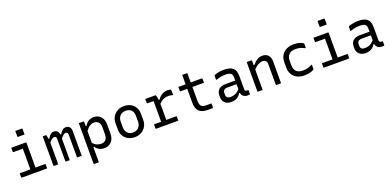

<svg xmlns="http://www.w3.org/2000/svg" viewBox="7 -1899 6586 3224"><g transform="rotate(-20 3300.0 -287.0)"><path d="M72 -81H263V-451H97Q86 -451 86 -462V-532H344Q355 -532 355 -521V-81H523Q534 -81 534 -70V0H83Q72 0 72 -11ZM246 -774H361Q372 -774 372 -763V-665H257Q246 -665 246 -676Z M732 0H659Q648 0 648 -11V-532H709Q709 -532 712.5 -519.5Q716 -507 720 -489.5Q724 -472 727 -458H740Q761 -499 787.5 -521Q814 -543 851 -543Q888 -543 911 -520Q934 -497 937 -458H953Q974 -499 1000 -521Q1026 -543 1063 -543Q1104 -543 1128 -516.5Q1152 -490 1152 -444V0H1079Q1068 0 1068 -11V-410Q1068 -454 1031 -454Q1009 -454 986.5 -437.5Q964 -421 938 -384V0H873Q862 0 862 -11V-410Q862 -454 825 -454Q802 -454 780 -438Q758 -422 732 -386Z M1293 -532H1374Q1385 -532 1385 -521V-445H1399Q1427 -492 1467 -517.5Q1507 -543 1559 -543Q1636 -543 1684.5 -491Q1733 -439 1733 -347V-191Q1733 -97 1684.5 -43.5Q1636 10 1557 10Q1456 10 1399 -70H1385V200H1304Q1293 200 1293 189ZM1533 -455Q1494 -455 1456.5 -431Q1419 -407 1385 -357V-147Q1415 -111 1453 -94.5Q1491 -78 1533 -78Q1583 -78 1612.5 -111Q1642 -144 1642 -205V-333Q1642 -394 1611 -427Q1581 -455 1533 -455Z M2100 -543Q2169 -543 2220 -515Q2271 -487 2299.5 -437.5Q2328 -388 2328 -324V-213Q2328 -147 2298 -96.5Q2268 -46 2216.5 -17.5Q2165 11 2100 11Q2031 11 1980 -17Q1929 -45 1900.5 -94.5Q1872 -144 1872 -208V-319Q1872 -386 1902 -436Q1932 -486 1983.5 -514.5Q2035 -543 2100 -543ZM2105 -459Q2036 -459 1999.5 -418.5Q1963 -378 1963 -316V-215Q1963 -147 2002 -110Q2037 -73 2095 -73Q2164 -73 2200.5 -115Q2237 -157 2237 -216V-317Q2237 -388 2199 -424Q2164 -459 2105 -459Z M2472 -81H2600V-451H2491Q2480 -451 2480 -462V-532H2667Q2667 -532 2671.5 -517.5Q2676 -503 2681.5 -481.5Q2687 -460 2690 -438H2701Q2733 -485 2777 -513.5Q2821 -542 2879 -542Q2905 -542 2920 -538Q2935 -534 2939 -529Q2943 -525 2943 -517V-437H2928Q2895 -447 2860 -447Q2818 -447 2776.5 -430.5Q2735 -414 2692 -370V-81H2867Q2878 -81 2878 -70V0H2483Q2472 0 2472 -11Z M3500 -82V-12Q3500 0 3489 0H3402Q3345 0 3299.5 -18Q3254 -36 3227.5 -80Q3201 -124 3201 -201V-451H3083Q3072 -451 3072 -462V-532H3201V-700H3282Q3293 -700 3293 -689V-532H3489Q3500 -532 3500 -521V-451H3293V-207Q3293 -135 3320 -107Q3346 -82 3408 -82Z M4097 -351V-126Q4097 -100 4107 -90Q4115 -81 4136 -81H4161V-11Q4161 0 4150 0H4115Q4074 0 4045 -21Q4016 -42 4008 -85H3995Q3970 -39 3926.5 -14.5Q3883 10 3823 10Q3753 10 3711.5 -28Q3670 -66 3670 -132V-164Q3670 -230 3712 -268Q3754 -306 3827 -306H4006V-352Q4006 -412 3979.5 -434Q3953 -456 3883 -456Q3838 -456 3800.5 -449Q3763 -442 3723 -427H3708V-499Q3708 -504 3711 -507Q3716 -513 3741.5 -521Q3767 -529 3804.5 -535.5Q3842 -542 3883 -542Q3996 -542 4046.5 -498.5Q4097 -455 4097 -351ZM3762 -142Q3762 -73 3840 -73Q3886 -73 3925 -90Q3964 -107 4006 -151V-241H3840Q3800 -241 3780 -221Q3762 -205 3762 -172Z M4385 0H4304Q4293 0 4293 -11V-532H4374Q4385 -532 4385 -521V-443H4400Q4435 -488 4477.5 -515.5Q4520 -543 4573 -543Q4641 -543 4677.5 -501Q4714 -459 4714 -393V0H4633Q4622 0 4622 -11V-375Q4622 -455 4547 -455Q4509 -455 4467.5 -433Q4426 -411 4385 -365Z M5135 -543Q5202 -543 5246.5 -527Q5291 -511 5302 -500Q5307 -495 5307 -489V-416H5292Q5257 -436 5221.5 -446.5Q5186 -457 5139 -457Q4979 -457 4979 -301V-226Q4979 -153 5018 -114Q5056 -75 5137 -75Q5184 -75 5219.5 -85.5Q5255 -96 5292 -115H5307V-42Q5307 -37 5304 -34Q5289 -18 5242 -3.5Q5195 11 5131 11Q5055 11 4999.5 -17.5Q4944 -46 4914.5 -98Q4885 -150 4885 -219V-310Q4885 -384 4916.5 -436Q4948 -488 5004.5 -515.5Q5061 -543 5135 -543Z M5472 -81H5663V-451H5497Q5486 -451 5486 -462V-532H5744Q5755 -532 5755 -521V-81H5923Q5934 -81 5934 -70V0H5483Q5472 0 5472 -11ZM5646 -774H5761Q5772 -774 5772 -763V-665H5657Q5646 -665 5646 -676Z M6497 -351V-126Q6497 -100 6507 -90Q6515 -81 6536 -81H6561V-11Q6561 0 6550 0H6515Q6474 0 6445 -21Q6416 -42 6408 -85H6395Q6370 -39 6326.5 -14.5Q6283 10 6223 10Q6153 10 6111.5 -28Q6070 -66 6070 -132V-164Q6070 -230 6112 -268Q6154 -306 6227 -306H6406V-352Q6406 -412 6379.5 -434Q6353 -456 6283 -456Q6238 -456 6200.5 -449Q6163 -442 6123 -427H6108V-499Q6108 -504 6111 -507Q6116 -513 6141.5 -521Q6167 -529 6204.5 -535.5Q6242 -542 6283 -542Q6396 -542 6446.5 -498.5Q6497 -455 6497 -351ZM6162 -142Q6162 -73 6240 -73Q6286 -73 6325 -90Q6364 -107 6406 -151V-241H6240Q6200 -241 6180 -221Q6162 -205 6162 -172Z"/></g></svg>

Font: Recursive Mn Lnr St
Style: Regular
Weight: 400
Monospace: yes
Version: Version 1.079;hotconv 1.0.112;makeotfexe 2.5.65598; ttfautoh